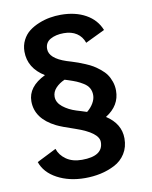

<svg xmlns="http://www.w3.org/2000/svg" viewBox="-90 -772 749 948"><g transform="rotate(-10 285.0 -298.5)"><path d="M484.5 -50.5Q484.5 -7 464 25.5Q443.5 58 409.2 75.5Q375 93 337.8 101Q300.5 109 260 109Q180.5 109 120.8 77Q61 45 42.5 -9.5L140 -58.5Q150.5 -26 181.5 -4.2Q212.5 17.5 260 17.5Q366.5 17.5 366.5 -53Q366.5 -100.5 253.5 -139Q188.5 -160.5 162.5 -173.5Q63.5 -223 63.5 -310Q63.5 -383 152 -426Q72.5 -475 72.5 -557.5Q72.5 -589 85.8 -615Q99 -641 120.5 -657.5Q142 -674 169.8 -685.2Q197.5 -696.5 225 -701.2Q252.5 -706 280 -706Q353 -706 405 -677Q457 -648 478 -595L380.5 -548Q369.5 -580 343.5 -597Q317.5 -614 279.5 -614Q239 -614 212 -598.8Q185 -583.5 185 -551.5Q185 -504 269.5 -476Q273 -475 293 -468.8Q313 -462.5 325 -458.2Q337 -454 359.5 -444.5Q382 -435 396.5 -426.2Q411 -417.5 429.2 -402.8Q447.5 -388 458.5 -372.5Q469.5 -357 477 -335.5Q484.5 -314 484.5 -290Q484.5 -215 413 -170.5Q484.5 -124 484.5 -50.5ZM274.5 -227Q279.5 -225.5 296.8 -220.2Q314 -215 325.5 -211Q345.5 -227 357.5 -247.5Q369.5 -268 369.5 -288Q369.5 -308 360.8 -323.2Q352 -338.5 334.2 -349.5Q316.5 -360.5 301 -367Q285.5 -373.5 261 -381.5Q258.5 -382.5 252.5 -384.2Q246.5 -386 243.5 -387Q216 -375 198.2 -355.8Q180.5 -336.5 180.5 -312.5Q180.5 -283.5 208.2 -261.2Q236 -239 274.5 -227Z"/></g></svg>

Font: League Mono Narrow SemiBold
Style: Regular
Weight: 600
Width: 3
Designer: Tyler Finck
Foundry: The League of Moveable Type / Tyler Finck
Version: Version 2.210